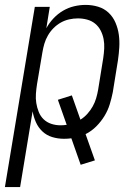

<svg xmlns="http://www.w3.org/2000/svg" viewBox="-44 -558 564 783"><path d="M-24 205 98 -530H159L145 -443Q157 -465 174.5 -483.5Q192 -502 213.5 -514.5Q235 -527 258.5 -532.5Q282 -538 305 -538Q332 -538 356.5 -530.5Q381 -523 399 -506Q417 -489 427 -465.5Q437 -442 440.5 -417Q444 -392 442.5 -365.5Q441 -339 437 -312L416 -182Q411 -157 403.5 -132.5Q396 -108 382 -85Q368 -62 348.5 -42.5Q329 -23 305 -11L343 96L285 114L247 6Q240 7 232.5 7.5Q225 8 217 8Q192 8 169 1Q146 -6 129 -22Q112 -38 102.5 -59.5Q93 -81 89 -104L38 205ZM203 -47Q209 -47 215.5 -47.5Q222 -48 228 -49L192 -151L249 -169L284 -70Q300 -80 312.5 -94Q325 -108 334 -124Q343 -140 348 -157Q353 -174 356 -191L377 -321Q380 -341 381 -360.5Q382 -380 378.5 -398.5Q375 -417 366.5 -433.5Q358 -450 344 -461.5Q330 -473 311.5 -478Q293 -483 274 -483Q256 -483 238 -479Q220 -475 204 -466Q188 -457 174.5 -443.5Q161 -430 151.5 -413.5Q142 -397 137 -380Q132 -363 129 -345L107 -215Q104 -196 102.5 -176Q101 -156 104 -137.5Q107 -119 114 -101.5Q121 -84 134 -71.5Q147 -59 165 -53Q183 -47 203 -47Z"/></svg>

Font: Iosevka Curly Light Oblique
Style: Regular
Weight: 300
Italic angle: -9°
Monospace: yes
Designer: Belleve Invis
Foundry: Belleve Invis
Version: Version 11.1.0; ttfautohint (v1.8.3)